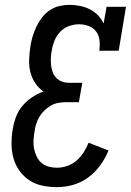

<svg xmlns="http://www.w3.org/2000/svg" viewBox="-20 -763 540 791"><path d="M215 8Q185 8 155.5 2Q126 -4 102 -19.5Q78 -35 61 -58.5Q44 -82 36 -109.5Q28 -137 27.5 -167.5Q27 -198 32 -228Q36 -254 45 -279Q54 -304 71 -325Q88 -346 111 -361.5Q134 -377 159 -386Q139 -400 125 -421Q111 -442 105 -466.5Q99 -491 100 -517.5Q101 -544 105 -570Q108 -591 114 -611.5Q120 -632 129.5 -652Q139 -672 152.5 -690Q166 -708 184.5 -720.5Q203 -733 224.5 -738Q246 -743 266 -743Q288 -743 310 -738.5Q332 -734 350.5 -724.5Q369 -715 383.5 -700Q398 -685 407 -666L419 -735H499L469 -554H389Q392 -575 390 -596Q388 -617 376.5 -632.5Q365 -648 346 -655.5Q327 -663 306 -663Q285 -663 264 -655.5Q243 -648 227.5 -631.5Q212 -615 204 -594.5Q196 -574 193 -553Q190 -539 189.5 -523.5Q189 -508 190.5 -493.5Q192 -479 197 -466Q202 -453 211.5 -442.5Q221 -432 235 -427Q249 -422 264 -422H319L305 -342H250Q235 -342 219 -339Q203 -336 188.5 -327.5Q174 -319 162 -307Q150 -295 141.5 -280.5Q133 -266 128.5 -250.5Q124 -235 122 -219Q119 -202 118 -184Q117 -166 120.5 -149.5Q124 -133 131.5 -117.5Q139 -102 151.5 -91.5Q164 -81 180.5 -76.5Q197 -72 215 -72Q236 -72 257.5 -79.5Q279 -87 296 -102Q313 -117 325 -136Q337 -155 345 -175L427 -143Q414 -111 393 -82Q372 -53 343.5 -32Q315 -11 281.5 -1.5Q248 8 215 8Z"/></svg>

Font: Iosevka Slab Medium
Style: Italic
Weight: 500
Italic angle: -9°
Monospace: yes
Designer: Belleve Invis
Foundry: Belleve Invis
Version: Version 11.1.0; ttfautohint (v1.8.3)